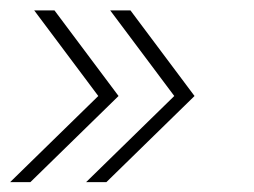

<svg xmlns="http://www.w3.org/2000/svg" viewBox="-22 -490 502 379"><path d="M148 -130.5 322 -300.5 195.5 -469.5H235.5L362 -300.5L188 -130.5ZM-2 -130.5 172 -300.5 45.5 -469.5H85.5L212 -300.5L38 -130.5Z"/></svg>

Font: Urbanist Thin
Style: Italic
Weight: 100
Italic angle: -8°
Designer: Corey Hu
Foundry: Corey Hu
Version: Version 1.321; ttfautohint (v1.8.4.7-5d5b)